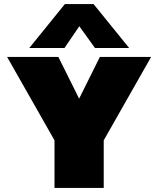

<svg xmlns="http://www.w3.org/2000/svg" viewBox="-20 -924 778 944"><path d="M124 -688 299 -904H440L615 -688H447L370 -795L297 -688ZM248 0V-234L15 -644H267L369 -439L471 -644H723L490 -234V0Z"/></svg>

Font: Kanit Black
Style: Regular
Weight: 900
Designer: Katatrad Team
Foundry: CadsonDemak
Version: Version 2.000; ttfautohint (v1.8.3)